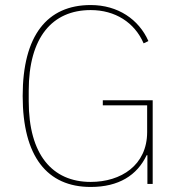

<svg xmlns="http://www.w3.org/2000/svg" viewBox="-20 -730 706 762"><path d="M565 0H586V-332H388V-312H564V-206C564 -74 460 -8 340 -8C187 -8 94 -117 94 -328V-370C94 -581 187 -690 340 -690C437 -690 514 -641 550 -558L569 -567C531 -653 448 -710 340 -710C167 -710 70 -589 70 -349C70 -109 167 12 340 12C451 12 524 -34 562 -114H565Z"/></svg>

Font: IBM Plex Devanagari Thin
Style: Regular
Weight: 100
Designer: Mike Abbink, Paul van der Laan, Pieter van Rosmalen, Erin McLaughlin
Foundry: Bold Monday
Version: Version 1.0